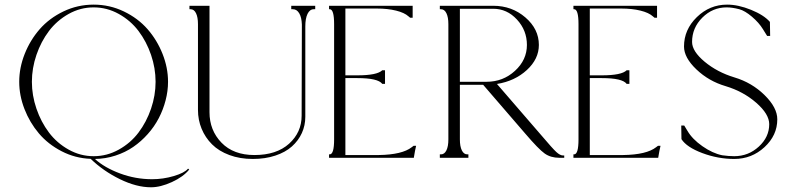

<svg xmlns="http://www.w3.org/2000/svg" viewBox="-20 -669 3359 814"><path d="M782.2 49.8Q757.3 80.6 709 102.8Q660.6 125 620.1 125Q558.6 125 488.3 90.6Q418 56.2 364.3 4.4Q298.8 2 241.2 -27.8Q183.6 -57.6 144.8 -103.5Q106 -149.4 83.7 -206.8Q61.5 -264.2 61.5 -322.3Q61.5 -381.8 84.7 -440.4Q107.9 -499 148.4 -545.4Q189 -591.8 249 -620.6Q309.1 -649.4 377 -649.4Q444.8 -649.4 504.9 -620.6Q564.9 -591.8 605.5 -545.4Q646 -499 669.2 -440.4Q692.4 -381.8 692.4 -322.3Q692.4 -283.2 682.1 -243.7Q671.9 -204.1 653.1 -168Q634.3 -131.8 606.4 -100.6Q578.6 -69.3 544.9 -46.1Q511.2 -22.9 469.2 -9.3Q427.2 4.4 382.3 4.9Q423.3 42 489 66.4Q554.7 90.8 625 90.8Q671.4 90.8 716.8 77.4Q762.2 64 777.3 45.9ZM377 -6.8Q433.6 -6.8 483.6 -34.7Q533.7 -62.5 567.4 -107.2Q601.1 -151.9 620.4 -208.3Q639.6 -264.6 639.6 -322.3Q639.6 -379.9 620.4 -436.3Q601.1 -492.7 567.4 -537.4Q533.7 -582 483.6 -609.9Q433.6 -637.7 377 -637.7Q320.8 -637.7 271 -609.9Q221.2 -582 187.5 -537.4Q153.8 -492.7 134.5 -436.3Q115.2 -379.9 115.2 -322.3Q115.2 -264.6 134.5 -208.3Q153.8 -151.9 187.5 -107.2Q221.2 -62.5 271 -34.7Q320.8 -6.8 377 -6.8Z M1316.4 -644.5V-629.9H1310.5Q1293.5 -629.9 1283.9 -610.4Q1274.4 -590.8 1274.4 -556.6V-173.8Q1274.4 -137.2 1259.8 -105Q1245.1 -72.8 1217.5 -48.1Q1189.9 -23.4 1147.2 -9.3Q1104.5 4.9 1051.8 4.9Q997.1 4.9 952.4 -11.7Q907.7 -28.3 878.9 -57.1Q850.1 -85.9 834.7 -123.3Q819.3 -160.6 819.3 -203.1V-566.4Q819.3 -596.2 811 -613Q802.7 -629.9 788.1 -629.9H783.2V-644.5H819.3H843.8H868.2V-193.4Q868.2 -116.7 918.9 -64.2Q969.7 -11.7 1058.6 -11.7Q1152.3 -11.7 1205.6 -59.8Q1258.8 -107.9 1258.8 -178.7L1259.8 -564.9Q1258.8 -595.7 1248.5 -612.8Q1238.3 -629.9 1221.7 -629.9H1214.8V-644.5H1259.8H1266.6H1274.4Z M1600.6 -371.1H1612.3V-349.6V-343.8V-337.9V-313.5H1600.6Q1582.5 -337.9 1495.1 -337.9H1444.3V-11.7H1585.9Q1685.1 -13.2 1725.6 -44.9L1733.4 -50.8H1744.1Q1739.3 -30.3 1735.4 -5.9Q1735.4 -4.9 1734.9 -2.9Q1734.4 -1 1734.4 0H1732.4H1656.2H1444.3H1420.9H1396.5H1375V-14.6H1377.9Q1396.5 -14.6 1396.5 -78.1V-566.4Q1396.5 -629.9 1377.9 -629.9H1375V-644.5H1396.5H1420.9H1444.3H1651.4H1722.7H1729.5V-638.7V-593.8H1718.8L1711.9 -599.6Q1694.8 -615.2 1659.2 -624Q1623.5 -632.8 1578.1 -632.8H1444.3V-349.6H1495.1Q1579.1 -349.6 1600.6 -371.1Z M1844.7 -629.9V-644.5H1880.9H1905.3H1929.7H2071.3Q2149.9 -644.5 2207.3 -595.2Q2264.6 -545.9 2264.6 -478.5Q2264.6 -418.9 2213.6 -372.1Q2162.6 -325.2 2086.9 -313L2276.4 -93.8Q2322.3 -39.6 2338.4 -24.7Q2354.5 -9.8 2367.2 -9.8H2372.1V0H2351.6Q2314.9 0 2289.3 -18.1Q2263.7 -36.1 2206.1 -103.5L2028.3 -309.6H1929.7V-78.1Q1929.7 -48.3 1938 -31.5Q1946.3 -14.6 1960.9 -14.6H1965.8V0H1929.7H1905.3H1880.9H1844.7V-14.6H1849.6Q1864.3 -14.6 1872.6 -31.5Q1880.9 -48.3 1880.9 -78.1V-566.4Q1880.9 -596.2 1872.6 -613Q1864.3 -629.9 1849.6 -629.9ZM2043 -322.3Q2112.8 -322.3 2163.3 -368.7Q2213.9 -415 2213.9 -478.5Q2213.9 -540.5 2171.6 -586.2Q2129.4 -631.8 2071.3 -631.8H1929.7V-322.3H2017.6Z M2636.7 -371.1H2648.4V-349.6V-343.8V-337.9V-313.5H2636.7Q2618.7 -337.9 2531.2 -337.9H2480.5V-11.7H2622.1Q2721.2 -13.2 2761.7 -44.9L2769.5 -50.8H2780.3Q2775.4 -30.3 2771.5 -5.9Q2771.5 -4.9 2771 -2.9Q2770.5 -1 2770.5 0H2768.6H2692.4H2480.5H2457H2432.6H2411.1V-14.6H2414.1Q2432.6 -14.6 2432.6 -78.1V-566.4Q2432.6 -629.9 2414.1 -629.9H2411.1V-644.5H2432.6H2457H2480.5H2687.5H2758.8H2765.6V-638.7V-593.8H2754.9L2748 -599.6Q2731 -615.2 2695.3 -624Q2659.7 -632.8 2614.3 -632.8H2480.5V-349.6H2531.2Q2615.2 -349.6 2636.7 -371.1Z M2868.2 -136.7H2880.9Q2888.7 -123 2894.5 -114.3Q2915 -79.1 2958 -49.1Q3001 -19 3042 -10.7Q3069.3 -6.8 3092.8 -6.8Q3152.8 -6.8 3197 -47.4Q3241.2 -87.9 3241.2 -142.6Q3241.2 -185.1 3186.3 -233.2Q3131.3 -281.2 3056.6 -303.7Q2984.9 -324.7 2932.4 -374.8Q2879.9 -424.8 2879.9 -471.7Q2879.9 -543.5 2934.3 -596.4Q2988.8 -649.4 3062.5 -649.4Q3109.9 -649.4 3164.1 -627.4Q3218.3 -605.5 3244.1 -576.2L3237.3 -570.3L3244.1 -576.2L3245.1 -516.6H3232.4Q3230.5 -519.5 3227.3 -524.7Q3224.1 -529.8 3220.2 -536.1Q3216.3 -542.5 3214.8 -544.9Q3197.8 -572.8 3168 -598.1Q3138.2 -623.5 3114.3 -629.9Q3084.5 -637.7 3060.5 -637.7Q3001 -637.7 2957.5 -594.2Q2914.1 -550.8 2914.1 -491.2Q2914.1 -451.7 2967.5 -407.2Q3021 -362.8 3093.8 -340.8Q3167.5 -318.8 3221.4 -265.9Q3275.4 -212.9 3275.4 -163.1Q3275.4 -95.2 3221.2 -45.2Q3167 4.9 3092.8 4.9Q3023.9 4.9 2957.5 -20Q2891.1 -44.9 2869.1 -79.1Z"/></svg>

Font: Elaris
Style: Regular
Weight: 500
Version: Version 1.0